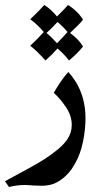

<svg xmlns="http://www.w3.org/2000/svg" viewBox="-80 -523 419 768"><path d="M223 -196Q262 -132 262 -50Q262 -6 252 44Q242 94 218 135Q197 173 164 196Q146 209 127.5 214.5Q109 220 86 220L54 219Q32 217 21 217Q-13 217 -44 225L-60 202L41 147Q106 111 138 85Q172 60 189.5 34Q207 8 207 -23Q207 -63 180 -100Q159 -130 135 -152Q166 -205 193 -235Q207 -221 223 -196ZM95 -395Q71 -424 41 -446Q78 -481 97 -503Q122 -488 148 -457Q182 -491 192 -503Q209 -493 226 -476.5Q243 -460 252 -444Q236 -424 200 -391Q216 -380 230 -365.5Q244 -351 252 -337Q230 -309 196 -281Q179 -304 150 -329Q131 -307 102 -281Q67 -320 41 -340Q75 -372 95 -395ZM148 -350Q175 -377 190 -395Q172 -417 150 -435Q125 -408 106 -391Q124 -377 148 -350Z"/></svg>

Font: Mirza Medium
Style: Regular
Weight: 500
Designer: Arabic design by Kourosh Beigpour, Latin design by Eduardo Tunni, engineering by Lasse Fister
Version: Version 1.0010g